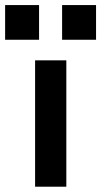

<svg xmlns="http://www.w3.org/2000/svg" viewBox="-81 -739 395 750"><path d="M294.2 -583.7V-719.2H161.6V-583.7ZM178.1 -9.7V-503.3H56.1V-9.7ZM71.6 -583.7V-719.2H-61V-583.7Z"/></svg>

Font: Diatome Semibold
Style: Regular
Weight: 600
Designer: 15.100.17
Foundry: 15.100.17
Version: Version 1.005;Fontself Maker 3.5.8